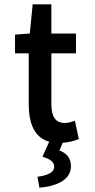

<svg xmlns="http://www.w3.org/2000/svg" viewBox="-20 -645 436 882"><path d="M268 11C297 9 321 2 342 -6L324 -91C311 -85 293 -80 278 -80C236 -80 216 -108 216 -166V-400H329V-491H216V-625H130L117 -491L49 -486V-400H112V-166C112 -78 138 -13 206 6L175 75C213 86 229 100 229 121C229 148 197 161 152 167L161 217C238 211 306 182 306 119C306 78 283 58 253 46Z"/></svg>

Font: Falling Sky
Style: Condensed
Weight: 400
Designer: Paul D. Hunt
Foundry: Adobe Systems Incorporated
Version: Version 1.02